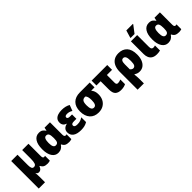

<svg xmlns="http://www.w3.org/2000/svg" viewBox="262 -2224 3911 3911"><g transform="rotate(-45 2217.5 -268.0)"><path d="M60 240V-553H241V-250Q241 -194 254.5 -166Q268 -138 301 -138Q346 -138 361 -180.5Q376 -223 376 -307V-553H557V-195Q557 -162 567.5 -149Q578 -136 594 -136Q610 -136 622 -141V-3Q618 0 604 3Q590 6 575 8Q560 10 550 10Q491 10 457.5 -8Q424 -26 400 -72H392Q363 10 301 10Q277 10 263 0Q249 -10 237 -31H235Q237 -10 239 22Q241 54 241 84V240Z M860 10Q775 10 725 -65Q675 -140 675 -274Q675 -413 725 -487.5Q775 -562 863 -562Q922 -562 951 -539Q980 -516 1001 -485H1007L1020 -553H1176V-195Q1176 -162 1187 -149Q1198 -136 1214 -136Q1229 -136 1242 -141V-3Q1237 0 1223.5 3Q1210 6 1194.5 8Q1179 10 1170 10Q1110 10 1075.5 -8Q1041 -26 1020 -72H1009Q987 -35 949 -12.5Q911 10 860 10ZM929 -135Q971 -135 988 -163.5Q1005 -192 1005 -261V-279Q1005 -349 989 -383.5Q973 -418 929 -418Q891 -418 874.5 -380Q858 -342 858 -273Q858 -201 875.5 -168Q893 -135 929 -135Z M1515 10Q1399 10 1339 -34Q1279 -78 1279 -157Q1279 -212 1312.5 -245.5Q1346 -279 1396 -287V-292Q1355 -304 1331.5 -334Q1308 -364 1308 -410Q1308 -465 1336.5 -498.5Q1365 -532 1413 -547.5Q1461 -563 1519 -563Q1575 -563 1621 -552.5Q1667 -542 1710 -518L1663 -393Q1605 -429 1544 -429Q1510 -429 1494.5 -418Q1479 -407 1479 -389Q1479 -348 1545 -348H1607V-222H1538Q1492 -222 1475.5 -209.5Q1459 -197 1459 -175Q1459 -152 1478.5 -139Q1498 -126 1542 -126Q1598 -126 1632.5 -139.5Q1667 -153 1699 -174V-36Q1660 -12 1616.5 -1Q1573 10 1515 10Z M2021 10Q1902 10 1833 -65.5Q1764 -141 1764 -276Q1764 -410 1836 -481.5Q1908 -553 2038 -553H2321V-414H2225Q2252 -382 2265.5 -345Q2279 -308 2279 -252Q2279 -179 2249 -119.5Q2219 -60 2161 -25Q2103 10 2021 10ZM2022 -129Q2061 -129 2079 -164.5Q2097 -200 2097 -272Q2097 -329 2087 -363Q2077 -397 2057 -414H2040Q1995 -414 1971 -383Q1947 -352 1947 -269Q1947 -200 1964.5 -164.5Q1982 -129 2022 -129Z M2668 9Q2587 9 2542 -32Q2497 -73 2497 -180V-414H2376V-553H2826V-414H2677V-190Q2677 -136 2723 -136Q2743 -136 2763.5 -141.5Q2784 -147 2806 -156V-21Q2780 -7 2745.5 1Q2711 9 2668 9Z M2908 240V-273Q2908 -360 2935.5 -425Q2963 -490 3018.5 -526.5Q3074 -563 3158 -563Q3274 -563 3341.5 -490.5Q3409 -418 3409 -272Q3409 -189 3384.5 -125.5Q3360 -62 3313.5 -26Q3267 10 3201 10Q3167 10 3139.5 0.5Q3112 -9 3091 -24H3079Q3083 4 3086 40.5Q3089 77 3089 107V240ZM3155 -129Q3188 -129 3207 -158.5Q3226 -188 3226 -271Q3226 -359 3207 -391.5Q3188 -424 3155 -424Q3121 -424 3105 -396.5Q3089 -369 3089 -307V-165Q3102 -150 3118.5 -139.5Q3135 -129 3155 -129Z M3699 10Q3631 10 3589 -15.5Q3547 -41 3527.5 -85Q3508 -129 3508 -185V-553H3688V-215Q3688 -171 3703 -154.5Q3718 -138 3741 -138Q3755 -138 3767.5 -140Q3780 -142 3795 -147V-2Q3775 4 3748 7Q3721 10 3699 10ZM3552 -606V-620L3599 -776H3788V-766L3666 -606Z M4027 10Q3942 10 3892 -65Q3842 -140 3842 -274Q3842 -413 3892 -487.5Q3942 -562 4030 -562Q4089 -562 4118 -539Q4147 -516 4168 -485H4174L4187 -553H4343V-195Q4343 -162 4354 -149Q4365 -136 4381 -136Q4396 -136 4409 -141V-3Q4404 0 4390.5 3Q4377 6 4361.5 8Q4346 10 4337 10Q4277 10 4242.5 -8Q4208 -26 4187 -72H4176Q4154 -35 4116 -12.5Q4078 10 4027 10ZM4096 -135Q4138 -135 4155 -163.5Q4172 -192 4172 -261V-279Q4172 -349 4156 -383.5Q4140 -418 4096 -418Q4058 -418 4041.5 -380Q4025 -342 4025 -273Q4025 -201 4042.5 -168Q4060 -135 4096 -135Z"/></g></svg>

Font: Noto Sans SemiCondensed Black
Style: Regular
Weight: 900
Width: 4
Designer: Monotype Design Team
Foundry: Monotype Imaging Inc.
Version: Version 2.013; ttfautohint (v1.8.4.7-5d5b)